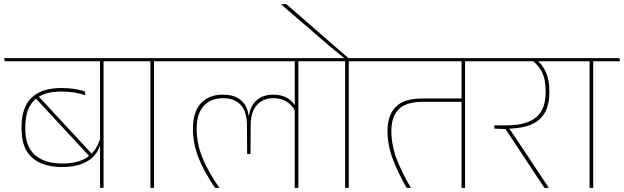

<svg xmlns="http://www.w3.org/2000/svg" viewBox="-34 -906 3010 926"><path d="M465.5 -615H448.5V0H465.5ZM379.5 -610.5H595.5L592 -625.5H376ZM-11 -610.5H544L541 -625.5H-14ZM132 -438.5 398 -151.5 411 -162 148 -445.5ZM70 -284Q70 -190.5 121 -145.5Q172 -100.5 266 -100.5Q321.5 -100.5 359.5 -115Q397.5 -129.5 419.5 -154Q441.5 -178.5 449 -208.5H450.5L449 -238Q432 -179 388 -148.2Q344 -117.5 266 -117.5Q181 -117.5 134.5 -158.5Q88 -199.5 88 -285.5V-293.5Q88 -379 130.5 -421.8Q173 -464.5 262 -464.5Q293.5 -464.5 322.8 -460Q352 -455.5 377.5 -446.5L375 -465Q352.5 -473 323.5 -477.2Q294.5 -481.5 262 -481.5Q166 -481.5 118 -434.5Q70 -387.5 70 -294.5Z M709 0V-615H691.5V0ZM838.5 -610.5 835.5 -625.5H562.5L565.5 -610.5Z M1405 -615H1387.5V0H1405ZM1318.5 -610.5H1534.5L1531.5 -625.5H1315.5ZM807 -610.5H1484L1480.5 -625.5H804ZM1041 -449.5Q973.5 -449.5 935 -408Q896.5 -366.5 896.5 -285Q896.5 -214 923 -146.2Q949.5 -78.5 1003 0H1023V-1.5Q966.5 -83 940.5 -149.5Q914.5 -216 914.5 -285Q914.5 -357.5 948.2 -395Q982 -432.5 1041 -432.5Q1097 -432.5 1126.8 -400.2Q1156.5 -368 1157 -303L1158 -163H1174L1175 -303Q1175.5 -367.5 1205.5 -400Q1235.5 -432.5 1284.5 -432.5Q1321.5 -432.5 1348.2 -416Q1375 -399.5 1390.5 -368.5L1394 -387Q1380 -416.5 1352.2 -433Q1324.5 -449.5 1284.5 -449.5Q1234 -449.5 1203.2 -421.8Q1172.5 -394 1167 -348H1165Q1160 -394 1129.2 -421.8Q1098.5 -449.5 1041 -449.5Z M1648 0V-615H1630.5V0ZM1777.5 -610.5 1774.5 -625.5H1501.5L1504.5 -610.5ZM1324 -886V-883L1467.5 -759.5Q1488.5 -741 1509 -723.5Q1529.5 -706 1549.2 -689.2Q1569 -672.5 1588.8 -656.2Q1608.5 -640 1629 -624V-621H1647.5V-624.5Q1630.5 -639.5 1600.5 -665.5Q1570.5 -691.5 1534.5 -722.8Q1498.5 -754 1462.2 -785.8Q1426 -817.5 1395.5 -844Q1365 -870.5 1347 -886Z M2209 -615H2192V0H2209ZM2123 -610.5H2339L2335.5 -625.5H2119.5ZM1746 -610.5H2290.5L2287 -625.5H1742.5ZM1927 0H1947.5Q1901 -79.5 1877.2 -144.2Q1853.5 -209 1853.5 -275Q1853.5 -343.5 1889.2 -379.2Q1925 -415 2005 -415H2201.5V-431H2002.5Q1914 -431 1874.5 -390.5Q1835 -350 1835 -275.5Q1835 -207 1859.2 -141.8Q1883.5 -76.5 1927 0Z M2718 -610.5 2715 -625.5H2305.5L2308.5 -610.5ZM2612 0V-1.5L2497.5 -174Q2484.5 -193.5 2471.5 -212.8Q2458.5 -232 2445.2 -251.8Q2432 -271.5 2418.5 -291.5V-299L2350.5 -301.5V-285.5L2404 -283.5L2591.5 0ZM2557 -614.5H2533Q2564.5 -590.5 2581 -556Q2597.5 -521.5 2597.5 -467V-460Q2597.5 -378 2551.2 -339.8Q2505 -301.5 2407.5 -301.5H2350.5L2379 -285.5H2407.5Q2516.5 -285.5 2566 -328.5Q2615.5 -371.5 2615.5 -459V-467Q2615.5 -521.5 2599.2 -557.2Q2583 -593 2557 -614.5Z M2827 0V-615H2809.5V0ZM2956.5 -610.5 2953.5 -625.5H2680.5L2683.5 -610.5Z"/></svg>

Font: Anek Devanagari Medium Thin
Style: Regular
Weight: 250
Version: Version 1.003